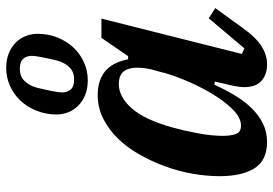

<svg xmlns="http://www.w3.org/2000/svg" viewBox="-151 -718 881 619"><g transform="rotate(-90 289.5 -408.5)"><path d="M141 12Q82 12 56.5 -28.5Q31 -69 31 -141Q31 -183 39 -228.5Q47 -274 63 -317.5Q79 -361 101.5 -400.5Q124 -440 153 -469.5Q182 -499 217 -516.5Q252 -534 293 -534Q338 -534 367.5 -511.5Q397 -489 408 -436H418L477 -522H539L425 -69L443 -61L540 -176L573 -155L512 -71Q480 -25 451 -6.5Q422 12 393 12Q371 12 356.5 5.5Q342 -1 333.5 -11Q325 -21 321.5 -34Q318 -47 318 -60Q318 -74 321 -90Q324 -106 327 -117L336 -156L326 -158Q310 -123 291.5 -92Q273 -61 250.5 -38Q228 -15 201 -1.5Q174 12 141 12ZM194 -72Q220 -72 247.5 -100Q275 -128 299 -169Q323 -210 341.5 -255Q360 -300 368 -335L375 -360Q386 -408 376 -437Q366 -466 328 -466Q287 -466 250 -424.5Q213 -383 188 -293Q183 -275 178 -253Q173 -231 169 -209.5Q165 -188 163 -167.5Q161 -147 161 -132Q161 -103 167.5 -87.5Q174 -72 194 -72ZM343 -610Q367 -610 382 -625Q397 -640 404 -666Q411 -695 415 -716Q419 -737 419 -746Q419 -763 409.5 -774Q400 -785 377 -785Q353 -785 338 -770Q323 -755 316 -729Q309 -700 305 -679Q301 -658 301 -649Q301 -632 310.5 -621Q320 -610 343 -610ZM340 -566Q313 -566 292.5 -574.5Q272 -583 258 -597Q244 -611 237 -629Q230 -647 230 -667Q230 -701 242 -731Q254 -761 274 -782.5Q294 -804 321.5 -816.5Q349 -829 380 -829Q407 -829 427.5 -820.5Q448 -812 462 -798Q476 -784 483 -765.5Q490 -747 490 -728Q490 -693 478 -663.5Q466 -634 446 -612.5Q426 -591 398.5 -578.5Q371 -566 340 -566Z"/></g></svg>

Font: IBM Plex Serif SmBld
Style: Italic
Weight: 600
Italic angle: -14°
Designer: Mike Abbink, Paul van der Laan, Pieter van Rosmalen
Foundry: Bold Monday
Version: Version 3.001